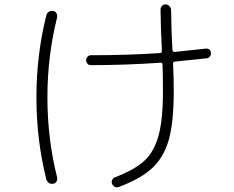

<svg xmlns="http://www.w3.org/2000/svg" viewBox="-20 -792 1040 852"><path d="M215.8 23.4Q205.1 25.4 196.8 19.5Q188.5 13.7 185.5 3.9Q141.6 -171.9 141.6 -359.9Q141.6 -547.9 185.5 -723.6Q187.5 -733.4 196.3 -739.3Q205.1 -745.1 215.8 -743.2Q225.6 -742.2 230.5 -733.4Q235.4 -724.6 233.4 -714.8Q190.4 -543 190.4 -359.9Q190.4 -176.8 233.4 -4.9Q235.4 4.9 230.5 13.7Q225.6 22.5 215.8 23.4ZM382.8 -502.9Q374 -502.9 368.2 -509.3Q362.3 -515.6 362.3 -524.9Q362.3 -534.2 368.7 -540.5Q375 -546.9 383.8 -546.9Q548.8 -546.9 690.4 -556.6Q698.2 -556.6 698.2 -566.4V-572.3Q693.4 -660.2 692.4 -749Q692.4 -758.8 698.7 -765.6Q705.1 -772.5 714.8 -772.5Q724.6 -772.5 731.9 -764.6Q739.3 -756.8 739.3 -747.1Q740.2 -658.2 745.1 -571.3Q745.1 -562.5 753.9 -561.5Q769.5 -563.5 892.6 -576.2Q914.1 -578.1 916 -556.6Q917 -547.9 911.1 -541Q905.3 -534.2 896.5 -533.2Q778.3 -521.5 755.9 -518.6Q748 -518.6 748 -509.8Q751 -448.2 751 -386.7Q751 -252.9 730 -175.3Q709 -97.7 658.2 -48.8Q607.4 0 508.8 37.1Q489.3 44.9 477.5 24.4Q473.6 16.6 477.5 7.3Q481.4 -2 489.3 -4.9Q576.2 -38.1 619.6 -77.6Q663.1 -117.2 683.1 -188.5Q703.1 -259.8 703.1 -386.7Q703.1 -465.8 701.2 -505.9Q701.2 -513.7 692.4 -513.7Q535.2 -502.9 382.8 -502.9Z"/></svg>

Font: Rounded Mgen+ 2m light
Style: Regular
Weight: 200
Designer: [Source Han Sans]
Ryoko NISHIZUKA  (kana & ideographs); Paul D. Hunt (Latin, Greek & Cyrillic); Wenlong ZHANG  (bopomofo
Version: Version 1.059.20150602